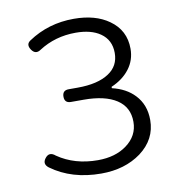

<svg xmlns="http://www.w3.org/2000/svg" viewBox="-68 -609 631 684"><g transform="rotate(-10 247.5 -267.0)"><path d="M245 13Q138 13 64 -41Q44 -56 58 -75Q74 -97 96 -78Q157 -36 241 -36Q304 -36 345 -66Q389 -98 389 -149Q389 -202 347 -229.5Q305 -257 228 -257H182Q159 -257 159 -280Q159 -303 182 -303H214Q288 -303 328 -330Q366 -355 366 -402Q366 -449 330 -474Q297 -497 241 -497Q167 -497 108 -459Q88 -445 74 -465.5Q60 -486 78 -498Q151 -547 243 -547Q321 -547 370 -512Q424 -474 424 -407Q424 -366 400 -334.5Q376 -303 334 -285V-280Q385 -268 415 -236Q449 -200 449 -145Q449 -75 389 -30Q330 13 245 13Z"/></g></svg>

Font: GenSenRounded TW L
Style: Regular
Weight: 300
Version: Version 1.501;PS 1;hotconv 16.6.51;makeotf.lib2.5.65220